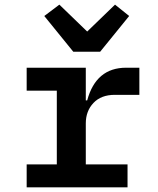

<svg xmlns="http://www.w3.org/2000/svg" viewBox="-20 -808 680 828"><path d="M95 -99H225V-417H95V-516H350V-375H356Q394 -516 524 -516H581V-399H475Q416 -399 383 -364Q350 -329 350 -276V-99H530V0H95ZM296 -585 171 -739 236 -788 356 -672 476 -788 537 -739 412 -585Z"/></svg>

Font: Writer SemiBold
Style: Regular
Weight: 600
Monospace: yes
Designer: Mike Abbink, Paul van der Laan, Pieter van Rosmalen
Foundry: Bold Monday
Version: Version 2.001 2020